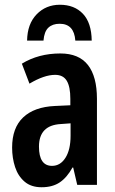

<svg xmlns="http://www.w3.org/2000/svg" viewBox="-20 -778 486 808"><path d="M234 -553Q312 -553 350 -504.5Q388 -456 388 -362V0H305L288 -73H285Q262 -31 231.5 -10.5Q201 10 155 10Q111 10 83.5 -13.5Q56 -37 43.5 -75Q31 -113 31 -157Q31 -240 77.5 -284Q124 -328 211 -332L276 -335V-362Q276 -413 261 -438Q246 -463 212 -463Q166 -463 104 -426L72 -510Q142 -553 234 -553ZM236 -256Q144 -251 144 -161Q144 -80 199 -80Q234 -80 255.5 -114Q277 -148 277 -207V-259ZM232 -758Q293 -758 329 -720Q365 -682 366 -607H297Q292 -678 231 -678Q201 -678 183.5 -661.5Q166 -645 163 -607H94Q95 -677 134 -717.5Q173 -758 232 -758Z"/></svg>

Font: Noto Sans ExtraCondensed SemiBold
Style: Regular
Weight: 600
Width: 2
Designer: Monotype Design Team
Foundry: Monotype Imaging Inc.
Version: Version 2.013; ttfautohint (v1.8.4.7-5d5b)